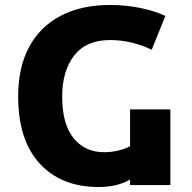

<svg xmlns="http://www.w3.org/2000/svg" viewBox="-20 -744 772 772"><path d="M377 8Q226 8 139.5 -86.5Q53 -181 53 -356Q53 -473 97 -555Q141 -637 224 -680.5Q307 -724 422 -724Q486 -724 544 -712Q602 -700 645 -680L590 -544Q553 -562 510 -572.5Q467 -583 422 -583Q327 -583 278.5 -521Q230 -459 230 -355Q230 -246 275.5 -189Q321 -132 399 -132Q427 -132 454.5 -138.5Q482 -145 503 -156V-304H665V0H503V-22Q451 8 377 8Z"/></svg>

Font: Noto Sans Georgian ExtraBold
Style: Regular
Weight: 800
Designer: Monotype Design Team, Akaki Razmadze
Foundry: Google LLC
Version: Version 2.005; ttfautohint (v1.8.4.7-5d5b)